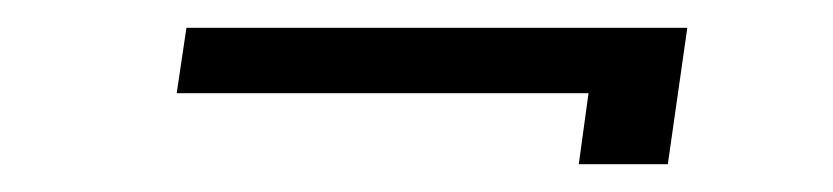

<svg xmlns="http://www.w3.org/2000/svg" viewBox="-20 -266 599 138"><path d="M396 -148H460L474 -246H114L107 -199H403Z"/></svg>

Font: Josefin Slab Thin SemiBold
Style: Italic
Weight: 600
Italic angle: -12°
Version: Version 2.000